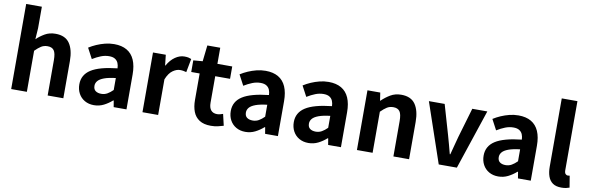

<svg xmlns="http://www.w3.org/2000/svg" viewBox="-53 -1278 5443 1773"><g transform="rotate(10 2668.5 -392.0)"><path d="M79 0V-798H226V-597L219 -492Q252 -524 295 -549Q338 -574 395 -574Q486 -574 527 -514.5Q568 -455 568 -349V0H421V-331Q421 -396 402.5 -422Q384 -448 342 -448Q308 -448 282.5 -432Q257 -416 226 -385V0Z M856 14Q807 14 769.5 -7.5Q732 -29 711.5 -67Q691 -105 691 -153Q691 -242 768 -291.5Q845 -341 1013 -359Q1012 -387 1003 -408.5Q994 -430 973.5 -443Q953 -456 918 -456Q879 -456 841 -441Q803 -426 764 -402L712 -500Q745 -521 782 -537Q819 -553 860 -563.5Q901 -574 945 -574Q1016 -574 1064 -546Q1112 -518 1136 -463Q1160 -408 1160 -327V0H1040L1030 -60H1025Q989 -28 947 -7Q905 14 856 14ZM905 -101Q936 -101 961.5 -115.5Q987 -130 1013 -156V-268Q945 -260 905 -245Q865 -230 848 -209.5Q831 -189 831 -164Q831 -131 851.5 -116Q872 -101 905 -101Z M1310 0V-560H1430L1441 -461H1444Q1475 -516 1517 -545Q1559 -574 1603 -574Q1627 -574 1641.5 -570.5Q1656 -567 1668 -562L1644 -435Q1628 -439 1615.5 -441.5Q1603 -444 1584 -444Q1552 -444 1516.5 -419Q1481 -394 1457 -334V0Z M1952 14Q1886 14 1845 -12.5Q1804 -39 1786 -86Q1768 -133 1768 -195V-444H1689V-553L1776 -560L1793 -711H1914V-560H2053V-444H1914V-196Q1914 -148 1934 -125Q1954 -102 1991 -102Q2005 -102 2020 -106Q2035 -110 2046 -114L2071 -7Q2048 0 2018.5 7Q1989 14 1952 14Z M2276 14Q2227 14 2189.5 -7.5Q2152 -29 2131.5 -67Q2111 -105 2111 -153Q2111 -242 2188 -291.5Q2265 -341 2433 -359Q2432 -387 2423 -408.5Q2414 -430 2393.5 -443Q2373 -456 2338 -456Q2299 -456 2261 -441Q2223 -426 2184 -402L2132 -500Q2165 -521 2202 -537Q2239 -553 2280 -563.5Q2321 -574 2365 -574Q2436 -574 2484 -546Q2532 -518 2556 -463Q2580 -408 2580 -327V0H2460L2450 -60H2445Q2409 -28 2367 -7Q2325 14 2276 14ZM2325 -101Q2356 -101 2381.5 -115.5Q2407 -130 2433 -156V-268Q2365 -260 2325 -245Q2285 -230 2268 -209.5Q2251 -189 2251 -164Q2251 -131 2271.5 -116Q2292 -101 2325 -101Z M2867 14Q2818 14 2780.5 -7.5Q2743 -29 2722.5 -67Q2702 -105 2702 -153Q2702 -242 2779 -291.5Q2856 -341 3024 -359Q3023 -387 3014 -408.5Q3005 -430 2984.5 -443Q2964 -456 2929 -456Q2890 -456 2852 -441Q2814 -426 2775 -402L2723 -500Q2756 -521 2793 -537Q2830 -553 2871 -563.5Q2912 -574 2956 -574Q3027 -574 3075 -546Q3123 -518 3147 -463Q3171 -408 3171 -327V0H3051L3041 -60H3036Q3000 -28 2958 -7Q2916 14 2867 14ZM2916 -101Q2947 -101 2972.5 -115.5Q2998 -130 3024 -156V-268Q2956 -260 2916 -245Q2876 -230 2859 -209.5Q2842 -189 2842 -164Q2842 -131 2862.5 -116Q2883 -101 2916 -101Z M3321 0V-560H3441L3452 -486H3455Q3492 -522 3536 -548Q3580 -574 3637 -574Q3728 -574 3769 -514.5Q3810 -455 3810 -349V0H3663V-331Q3663 -396 3644.5 -422Q3626 -448 3584 -448Q3550 -448 3524.5 -432Q3499 -416 3468 -385V0Z M4088 0 3897 -560H4045L4126 -281Q4138 -239 4149.5 -196.5Q4161 -154 4172 -111H4177Q4188 -154 4199.5 -196.5Q4211 -239 4222 -281L4304 -560H4445L4258 0Z M4647 14Q4598 14 4560.5 -7.5Q4523 -29 4502.5 -67Q4482 -105 4482 -153Q4482 -242 4559 -291.5Q4636 -341 4804 -359Q4803 -387 4794 -408.5Q4785 -430 4764.5 -443Q4744 -456 4709 -456Q4670 -456 4632 -441Q4594 -426 4555 -402L4503 -500Q4536 -521 4573 -537Q4610 -553 4651 -563.5Q4692 -574 4736 -574Q4807 -574 4855 -546Q4903 -518 4927 -463Q4951 -408 4951 -327V0H4831L4821 -60H4816Q4780 -28 4738 -7Q4696 14 4647 14ZM4696 -101Q4727 -101 4752.5 -115.5Q4778 -130 4804 -156V-268Q4736 -260 4696 -245Q4656 -230 4639 -209.5Q4622 -189 4622 -164Q4622 -131 4642.5 -116Q4663 -101 4696 -101Z M5240 14Q5188 14 5158 -7.5Q5128 -29 5114.5 -67.5Q5101 -106 5101 -157V-798H5248V-151Q5248 -126 5257.5 -116Q5267 -106 5277 -106Q5282 -106 5286 -106.5Q5290 -107 5297 -108L5315 1Q5302 6 5283.5 10Q5265 14 5240 14Z"/></g></svg>

Font: Noto Sans SC Thin
Style: Bold
Weight: 700
Version: Version 2.004-H2;hotconv 1.0.118;makeotfexe 2.5.65603